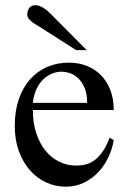

<svg xmlns="http://www.w3.org/2000/svg" viewBox="-20 -701 484 736"><path d="M314 -306.6Q314 -343.8 303.2 -366.9Q292.5 -390.1 277.3 -403.3Q262.2 -416.5 245.6 -421.4Q229 -426.3 216.8 -426.3Q197.3 -426.3 178.5 -418.5Q159.7 -410.6 144.5 -395.5Q129.4 -380.4 119.1 -357.9Q108.9 -335.4 106 -306.6ZM416 -163.6Q410.6 -130.9 395.8 -98.9Q380.9 -66.9 357.4 -41.7Q334 -16.6 302.2 -1Q270.5 14.6 231.9 14.6Q192.4 14.6 156.7 -1.7Q121.1 -18.1 94.5 -48.6Q67.9 -79.1 52.2 -122.1Q36.6 -165 36.6 -218.8Q36.6 -275.4 52 -320.3Q67.4 -365.2 95 -396.5Q122.6 -427.7 160.6 -444.3Q198.7 -460.9 244.1 -460.9Q281.2 -460.9 312.7 -448.5Q344.2 -436 367.2 -412.6Q390.1 -389.2 403.1 -355.5Q416 -321.8 416 -279.3H106Q106 -229.5 119.1 -189.9Q132.3 -150.4 154.8 -123Q177.2 -95.7 206.8 -81.3Q236.3 -66.9 269 -66.4Q291 -65.9 309.8 -71Q328.6 -76.2 344.7 -88.6Q360.8 -101.1 374.8 -121.8Q388.7 -142.6 400.4 -173.3ZM272 -508.8 127.9 -600.6Q121.6 -604.5 114 -609.1Q106.4 -613.8 99.9 -619.4Q93.3 -625 88.9 -631.1Q84.5 -637.2 84.5 -643.6Q84.5 -661.1 92.8 -671.1Q101.1 -681.2 115.7 -681.2Q128.4 -681.2 144.3 -671.9Q160.2 -662.6 173.8 -648.4L312.5 -508.8Z"/></svg>

Font: Doulos SIL Compact
Style: Regular
Weight: 400
Designer: Walt Agee, Victor Gaultney, Peter Martin, Debbi Hosken
Foundry: SIL International
Version: Version 4.110; 2011; Maintenance release ; LnSpcTght